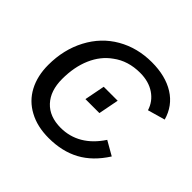

<svg xmlns="http://www.w3.org/2000/svg" viewBox="-172 -880 1073 1073"><g transform="rotate(45 364.5 -344.0)"><path d="M582.5 -214.8 666 -167Q607.9 -75.7 528.8 -33Q449.7 9.8 343.8 9.8Q253.4 9.8 188 -25.9Q122.1 -61 87.6 -126.2Q53.2 -191.4 53.2 -277.8Q53.2 -398.9 104.5 -496.1Q155.8 -593.3 247.1 -645.8Q338.4 -698.2 452.1 -698.2Q560.5 -698.2 633.1 -652.8Q705.6 -607.4 729.5 -522L626.5 -492.7Q609.9 -546.4 563 -578.1Q516.1 -609.9 447.8 -609.9Q353 -609.9 286.1 -559.6Q227.1 -518.1 195.3 -445.1Q163.6 -372.1 163.6 -277.3Q163.6 -184.1 212.9 -131.1Q262.2 -78.1 351.1 -78.1Q420.9 -78.1 479.5 -112.5Q538.1 -147 582.5 -214.8ZM469.2 -410.6 445.8 -289.6H335.4L358.9 -410.6Z"/></g></svg>

Font: Arimo Medium
Style: Italic
Weight: 500
Italic angle: -12°
Designer: Steve Matteson
Foundry: Monotype Imaging Inc.
Version: Version 1.33